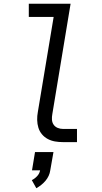

<svg xmlns="http://www.w3.org/2000/svg" viewBox="-20 -755 540 1020"><path d="M315 0Q293 0 272.5 -3.5Q252 -7 234 -16.5Q216 -26 203 -41.5Q190 -57 184 -76.5Q178 -96 177.5 -117.5Q177 -139 181 -160L265 -665H133V-735H355L258 -149Q255 -134 256 -119Q257 -104 265 -92.5Q273 -81 286.5 -75.5Q300 -70 315 -70H389V0ZM173 245 149 202Q165 194 177.5 180.5Q190 167 193 150H150L166 53H264L247 150Q245 165 238.5 179Q232 193 222 205Q212 217 199.5 227Q187 237 173 245Z"/></svg>

Font: Iosevka SS04 Oblique
Style: Regular
Weight: 400
Italic angle: -9°
Monospace: yes
Designer: Belleve Invis
Foundry: Belleve Invis
Version: Version 19.0.0; ttfautohint (v1.8.4)